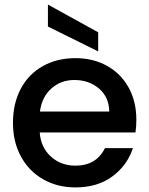

<svg xmlns="http://www.w3.org/2000/svg" viewBox="-20 -816 657 845"><path d="M37.1 -275.9Q37.1 -360.8 71.5 -425.5Q106 -490.2 168.5 -525.1Q231 -560.1 312 -560.1Q390.1 -560.1 451.2 -526.1Q512.2 -492.2 546.1 -430.7Q580.1 -369.1 580.1 -289.1Q580.1 -257.8 576.2 -232.9H154.8Q159.7 -167 203.9 -127Q248 -86.9 312 -86.9Q403.8 -86.9 441.9 -164.1H564.9Q540 -87.9 474.6 -39.6Q409.2 8.8 312 8.8Q232.9 8.8 170.4 -26.6Q107.9 -62 72.5 -126.5Q37.1 -190.9 37.1 -275.9ZM155.8 -325.2H460.9Q460 -388.2 416 -426Q372.1 -463.9 307.1 -463.9Q248 -463.9 206.1 -426.5Q164.1 -389.2 155.8 -325.2ZM190.9 -699.2V-795.9L412.1 -673.8V-589.8Z"/></svg>

Font: Poppins Medium
Style: Regular
Weight: 500
Designer: Ninad Kale (Devanagari), Jonny Pinhorn (Latin)
Foundry: Indian Type Foundry
Version: 4.004